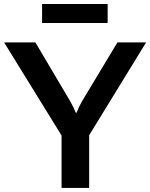

<svg xmlns="http://www.w3.org/2000/svg" viewBox="-22 -918 734 938"><path d="M278.8 0H413.6V-257.3L691.9 -710.9H551.8L379.9 -425.3Q371.6 -411.1 364.7 -396.7Q357.9 -382.3 352.1 -367.7H348.1Q342.3 -382.3 335.2 -396.7Q328.1 -411.1 319.8 -425.3L150.9 -710.9H-2L278.8 -255.9ZM183.6 -805.7H503.9V-898.4H183.6Z"/></svg>

Font: Roboto Flex
Style: wght 600 wdth 140 opsz 13.0 GRAD 0.00 slnt 0.00 XTRA 468 XOPQ 96 YOPQ 79 YTLC 514 YTUC 712 YTAS 750 YTDE -203.00 YTFI 738
Weight: 600
Width: 8
Designer: Berlow after Robertson
Foundry: Google
Version: Version 3.100